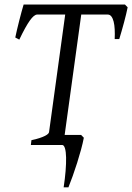

<svg xmlns="http://www.w3.org/2000/svg" viewBox="-20 -635 579 841"><path d="M539.1 -603Q536.6 -590.3 532.5 -573Q528.3 -555.7 523.2 -536.4Q518.1 -517.1 512.5 -498Q506.8 -479 502.4 -463.9H482.4Q483.4 -486.8 482.4 -506.3Q481.4 -525.9 477.8 -540.3Q474.1 -554.7 467.8 -563Q461.4 -571.3 451.7 -571.3H335.9L263.2 -43.9H335.4L347.2 -31.7Q342.8 -8.3 335 20.3Q327.1 48.8 317.9 78.4Q308.6 107.9 298.6 135.7Q288.6 163.6 279.8 185.5H258.8Q264.6 147.9 267.3 114.3Q270 80.6 269.5 55.2Q269 29.8 264.6 14.9Q260.3 0 252 0H115.2L117.7 -21Q138.7 -25.4 153.3 -30.3Q168 -35.2 177 -39.8Q186 -44.4 190.2 -48.6Q194.3 -52.7 194.8 -56.2L265.6 -571.3H143.1Q129.4 -571.3 110.6 -544.9Q91.8 -518.6 64.5 -461.4L46.9 -470.7Q49.8 -484.9 54.4 -504.4Q59.1 -523.9 64.2 -544.4Q69.3 -564.9 74.5 -583.7Q79.6 -602.5 83.5 -615.2H527.3Z"/></svg>

Font: Gentium Plus CyrE
Style: Italic
Weight: 400
Italic angle: -8°
Designer: J. Victor Gaultney, Annie Olsen, Iska Routamaa, Becca Hirsbrunner
Foundry: SIL International
Version: Version 5.000